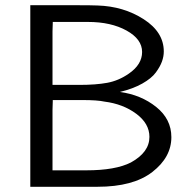

<svg xmlns="http://www.w3.org/2000/svg" viewBox="-20 -715 736 735"><path d="M96 0V-695H278Q328 -695 353 -694Q453 -691 530 -641.5Q607 -592 607 -518Q607 -499 600 -479.5Q593 -460 576.5 -437.5Q560 -415 524.5 -395Q489 -375 439 -363Q520 -352 578 -305.5Q636 -259 636 -190Q636 -113 563 -56.5Q490 0 353 0ZM181 -63H311Q422 -63 481 -93Q552 -132 552 -191Q552 -242 501.5 -279.5Q451 -317 380 -326Q353 -332 295 -332H182V-326Q182 -320 181.5 -311Q181 -302 181 -294ZM181 -390H284Q347 -390 390.5 -398Q434 -406 473 -433Q524 -468 524 -516Q524 -565 464.5 -598Q405 -631 317 -631H182V-626Q182 -620 181.5 -611.5Q181 -603 181 -595Z"/></svg>

Font: Coval
Style: Light
Weight: 300
Foundry: Context Ltd
Version: Version 001.000